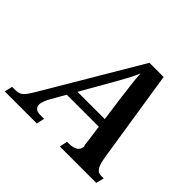

<svg xmlns="http://www.w3.org/2000/svg" viewBox="-208 -916 1119 1119"><g transform="rotate(45 351.0 -357.0)"><path d="M232 -49H202C171 -49 152 -60 152 -89C152 -104 165 -136 173 -149L226 -242H490L509 -101C508 -107 511 -108 511 -99C511 -69 484 -49 437 -49H421L411 0H711L723 -49H704C663 -49 651 -82 640 -150L552 -714H435L88 -127C50 -64 38 -49 -10 -49H-32L-43 0H221ZM360 -476C396 -539 423 -587 443 -634C443 -586 455 -518 461 -459L483 -298H258Z"/></g></svg>

Font: Noto Serif Semi
Style: Italic
Weight: 600
Italic angle: -12°
Designer: Monotype Design Team
Foundry: Monotype Imaging Inc.
Version: Version 1.901